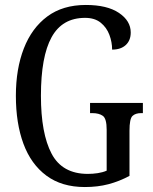

<svg xmlns="http://www.w3.org/2000/svg" viewBox="-20 -744 616 774"><path d="M322 10Q229 10 167 -36Q105 -82 74.5 -164.5Q44 -247 44 -358Q44 -466 76 -548.5Q108 -631 170.5 -677.5Q233 -724 326 -724Q412 -724 459.5 -692Q507 -660 507 -613Q507 -581 487 -562.5Q467 -544 432 -544Q432 -574 421 -603.5Q410 -633 386 -652.5Q362 -672 323 -672Q231 -672 188 -594Q145 -516 145 -358Q145 -206 188 -124.5Q231 -43 334 -43Q354 -43 374 -46Q394 -49 410 -56V-221Q410 -266 394.5 -277Q379 -288 352 -288H343V-329H556V-288H549Q526 -288 514 -276.5Q502 -265 502 -217V-35Q461 -13 417.5 -1.5Q374 10 322 10Z"/></svg>

Font: Noto Serif Khmer ExtraCondensed
Style: Regular
Weight: 400
Width: 2
Designer: Danh Hong and the Monotype Design Team
Foundry: Monotype Imaging Inc.
Version: Version 2.004; ttfautohint (v1.8.4.7-5d5b)